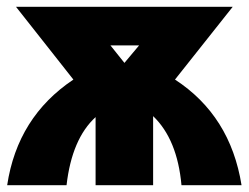

<svg xmlns="http://www.w3.org/2000/svg" viewBox="-20 -542 728 562"><path d="M194.8 -309.1 26.9 -522H661.1L492.2 -309.1Q654.3 -203.6 687 0H511.2Q499 -134.3 428.2 -202.1V0H259.8V-199.2Q190.4 -135.7 174.8 0H1Q31.2 -199.7 194.8 -309.1ZM387.2 -409.2H303.2L344.2 -357.9Z"/></svg>

Font: LT Superior Black
Style: Regular
Weight: 900
Designer: Daniel Lyons
Foundry: LyonsType
Version: Version 2.005